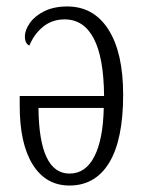

<svg xmlns="http://www.w3.org/2000/svg" viewBox="-20 -564 446 594"><path d="M41 -236V-267H302Q301 -386 270 -445Q239 -504 180 -504Q141 -504 113 -481Q85 -458 71 -423Q57 -429 57 -451Q57 -471 72.5 -493Q88 -515 117.5 -529.5Q147 -544 188 -544Q270 -544 315.5 -472.5Q361 -401 361 -271Q361 -132 318 -61Q275 10 195 10Q122 10 81.5 -54.5Q41 -119 41 -236ZM301 -230H99Q101 -27 195 -27Q245 -27 272 -80Q299 -133 301 -230Z"/></svg>

Font: Noto Serif CondLight
Style: Regular
Weight: 300
Width: 3
Designer: Monotype Design Team
Foundry: Monotype Imaging Inc.
Version: Version 1.001